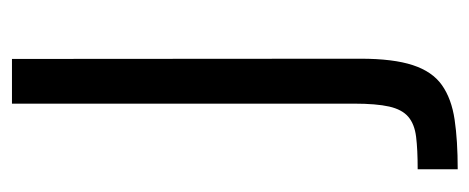

<svg xmlns="http://www.w3.org/2000/svg" viewBox="-258 -474 804 329"><g transform="rotate(-90 144.5 -310.0)"><path d="M18.4 71.8V3.2Q52.4 3.2 74.1 0.5Q95.9 -2.2 108.4 -12.9Q120.9 -23.6 125.9 -45.6Q130.9 -67.7 130.9 -106V-692H207.5L207.9 -94.7Q207.9 -38.7 196.9 -5.2Q185.9 28.4 162.6 44.8Q139.3 61.2 103.5 66.5Q67.8 71.8 18.4 71.8Z"/></g></svg>

Font: Titillium Web
Style: Bold
Weight: 700
Designer: Mohamed Gaber, Accademia di Belle Arti di Urbino
Foundry: Kief Type Foundry, Accademia di Belle Arti di Urbino
Version: Version 3.000